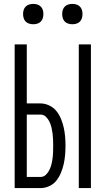

<svg xmlns="http://www.w3.org/2000/svg" viewBox="-20 -962 540 982"><path d="M383 0H445V-735H383ZM55 0H187Q210 0 232 -10Q254 -20 268.5 -38.5Q283 -57 292 -79Q301 -101 306 -123.5Q311 -146 313 -169.5Q315 -193 315 -216Q315 -240 313 -263.5Q311 -287 306 -309.5Q301 -332 292 -354Q283 -376 268.5 -394Q254 -412 232 -422.5Q210 -433 187 -433H117V-735H55ZM187 -57H117V-376H187Q203 -376 214.5 -365Q226 -354 233 -339.5Q240 -325 243.5 -309.5Q247 -294 249 -278.5Q251 -263 251.5 -247.5Q252 -232 252 -216Q252 -201 251.5 -185Q251 -169 249 -153.5Q247 -138 243.5 -123Q240 -108 233 -93.5Q226 -79 214.5 -68Q203 -57 187 -57ZM350 -838Q361 -838 371 -841Q381 -844 388.5 -851.5Q396 -859 399 -869.5Q402 -880 402 -890Q402 -901 399 -911Q396 -921 388.5 -928.5Q381 -936 371 -939Q361 -942 350 -942Q340 -942 329.5 -939Q319 -936 311.5 -928.5Q304 -921 301 -911Q298 -901 298 -890Q298 -880 301 -869.5Q304 -859 311.5 -851.5Q319 -844 329.5 -841Q340 -838 350 -838ZM150 -838Q161 -838 171 -841Q181 -844 188.5 -851.5Q196 -859 199 -869.5Q202 -880 202 -890Q202 -901 199 -911Q196 -921 188.5 -928.5Q181 -936 171 -939Q161 -942 150 -942Q140 -942 129.5 -939Q119 -936 111.5 -928.5Q104 -921 101 -911Q98 -901 98 -890Q98 -880 101 -869.5Q104 -859 111.5 -851.5Q119 -844 129.5 -841Q140 -838 150 -838Z"/></svg>

Font: Iosevka SS09 Light
Style: Regular
Weight: 300
Monospace: yes
Designer: Belleve Invis
Foundry: Belleve Invis
Version: Version 5.2.1; ttfautohint (v1.8.3)